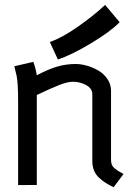

<svg xmlns="http://www.w3.org/2000/svg" viewBox="-20 -763 558 792"><path d="M185.5 -589.8Q233.9 -606 299.8 -651.9Q365.7 -697.8 413.6 -742.7L473.6 -671.4Q434.1 -631.3 353.5 -583.3Q272.9 -535.2 218.8 -517.6ZM131.8 -452.6Q179.2 -477.5 215.8 -488.3Q252.4 -499 292 -499Q314.9 -499 339.8 -491.7Q364.7 -484.4 387 -471.2Q409.2 -458 423.6 -436.3Q438 -414.6 438 -388.7V-103Q438 -92.3 441.2 -84Q444.3 -75.7 452.6 -68.8Q460.9 -62 466.1 -58.6Q471.2 -55.2 484.4 -48.3Q485.8 -47.4 486.3 -47.1Q486.8 -46.9 487.8 -46.4Q488.8 -45.9 489.7 -45.4L448.7 9.3Q428.7 -0.5 416.3 -8.3Q403.8 -16.1 389.4 -29.1Q375 -42 367.9 -59.6Q360.8 -77.1 360.8 -99.6V-373.5Q360.8 -398.4 335.2 -412.1Q309.6 -425.8 281.2 -425.8Q259.3 -425.8 225.6 -412.8Q191.9 -399.9 131.8 -371.1V0L54.7 0.5V-344.2Q54.7 -386.7 53 -411.9Q51.3 -437 48.8 -449.2Q46.4 -461.4 39.1 -489.7L117.2 -507.8Q126.5 -485.4 131.8 -452.6Z"/></svg>

Font: FantasqueSansM Nerd Font
Style: Regular
Weight: 400
Monospace: yes
Designer: Jany Belluz
Version: Version 1.8.0 ; ttfautohint (v1.8.2);Nerd Fonts 3.4.0